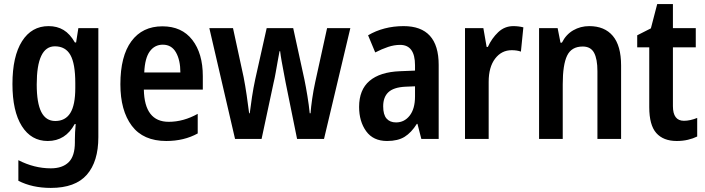

<svg xmlns="http://www.w3.org/2000/svg" viewBox="-20 -681 3457 941"><path d="M218 -553Q260 -553 291.5 -534Q323 -515 347 -473H353L364 -543H462V-9Q462 111 405.5 175.5Q349 240 229 240Q138 240 70 205V104Q148 144 229 144Q286 144 316.5 114Q347 84 347 17V4Q347 -32 351 -73H346Q301 10 214 10Q133 10 87 -63Q41 -136 41 -269Q41 -405 88 -479Q135 -553 218 -553ZM249 -454Q160 -454 160 -267Q160 -176 182.5 -132Q205 -88 251 -88Q300 -88 324.5 -127Q349 -166 349 -250V-274Q349 -369 325 -411.5Q301 -454 249 -454Z M776 -552Q871 -552 922.5 -485.5Q974 -419 974 -308V-242H685Q688 -84 807 -84Q879 -84 949 -123V-27Q882 10 795 10Q682 10 626 -64.5Q570 -139 570 -268Q570 -406 624 -479Q678 -552 776 -552ZM778 -462Q738 -462 714 -429Q690 -396 687 -326H864Q864 -386 842.5 -424Q821 -462 778 -462Z M1380 -276Q1376 -298 1370.5 -326.5Q1365 -355 1360 -383Q1355 -411 1353 -430H1350Q1346 -409 1341 -381Q1336 -353 1331 -324.5Q1326 -296 1321 -276L1262 0H1132L1006 -543H1122L1174 -303Q1182 -262 1189 -214Q1196 -166 1201 -126H1204Q1208 -160 1215 -205.5Q1222 -251 1231 -293L1287 -543H1417L1472 -291Q1479 -257 1486.5 -211.5Q1494 -166 1498 -126H1502Q1504 -155 1510 -196.5Q1516 -238 1525 -279L1583 -543H1697L1568 0H1436Z M1958 -553Q2130 -553 2130 -363V0H2045L2026 -74H2023Q1996 -31 1963 -10.5Q1930 10 1877 10Q1809 10 1774.5 -38Q1740 -86 1740 -157Q1740 -241 1791 -284.5Q1842 -328 1940 -332L2014 -335V-361Q2014 -461 1941 -461Q1912 -461 1882 -451Q1852 -441 1819 -424L1784 -508Q1821 -530 1865 -541.5Q1909 -553 1958 -553ZM1966 -256Q1909 -253 1883.5 -229Q1858 -205 1858 -160Q1858 -119 1874.5 -100Q1891 -81 1921 -81Q1962 -81 1988 -114.5Q2014 -148 2014 -208V-258Z M2496 -553Q2521 -553 2545 -547L2533 -428Q2514 -435 2488 -435Q2438 -435 2406.5 -393.5Q2375 -352 2375 -280V0H2259V-543H2349L2365 -451H2371Q2390 -493 2421.5 -523Q2453 -553 2496 -553Z M2868 -553Q2943 -553 2983.5 -505Q3024 -457 3024 -360V0H2908V-332Q2908 -392 2891.5 -422.5Q2875 -453 2836 -453Q2781 -453 2759.5 -408.5Q2738 -364 2738 -268V0H2622V-543H2713L2727 -472H2734Q2754 -512 2789.5 -532.5Q2825 -553 2868 -553Z M3332 -89Q3362 -89 3397 -103V-12Q3377 -2 3351.5 4Q3326 10 3297 10Q3231 10 3196.5 -29Q3162 -68 3162 -156V-449H3103V-508L3170 -542L3201 -661H3278V-543H3390V-449H3278V-161Q3278 -89 3332 -89Z"/></svg>

Font: Noto Sans Condensed SemiBold
Style: Regular
Weight: 600
Width: 3
Designer: Monotype Design Team
Foundry: Monotype Imaging Inc.
Version: Version 2.013; ttfautohint (v1.8.4.7-5d5b)